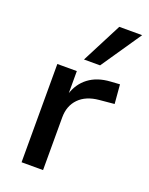

<svg xmlns="http://www.w3.org/2000/svg" viewBox="-143 -833 703 907"><g transform="rotate(20 208.5 -379.5)"><path d="M81 0V-494H179V-377H177Q194 -433 237 -465.5Q280 -498 346 -502L392 -505L400 -409L325 -402Q260 -396 224.5 -359.5Q189 -323 189 -265V0ZM192 -557 296 -759H411L273 -557Z"/></g></svg>

Font: Nunito Sans 9pt SemiBold
Style: Regular
Weight: 600
Version: Version 3.101;gftools[0.9.27]